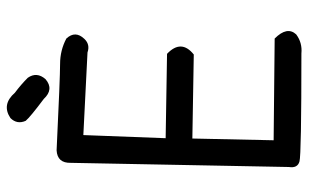

<svg xmlns="http://www.w3.org/2000/svg" viewBox="-184 -692 869 540"><g transform="rotate(-90 250.0 -421.5)"><path d="M188.5 -826.2Q226.6 -851.6 259.8 -813.5Q282.2 -796.9 301.8 -777.3Q319.3 -752 297.9 -727.5Q269.5 -703.1 242.2 -732.4Q191.4 -770.5 180.7 -783.2Q169.9 -807.6 188.5 -826.2ZM97.7 -696.3Q302.7 -686.5 340.8 -686.5Q378.9 -686.5 412.1 -668.9Q435.5 -643.6 411.1 -618.2Q395.5 -601.6 373 -609.4L140.6 -621.1L131.8 -389.6L369.1 -385.7Q411.1 -345.7 367.2 -310.5L130.9 -314.5L126 -85.9L412.1 -83Q447.3 -47.9 423.8 -22.5Q400.4 -4.9 370.1 -7.8Q85.9 -7.8 66.4 -13.2Q46.9 -18.6 50.8 -43L62.5 -656.2Q61.5 -694.3 97.7 -696.3Z"/></g></svg>

Font: NaikaiFont
Style: Regular
Weight: 400
Version: Version 1.67